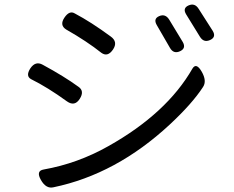

<svg xmlns="http://www.w3.org/2000/svg" viewBox="-20 -806 1040 854"><path d="M677 -695Q661 -723 688.5 -734.5Q716 -746 733 -718L793 -619Q809 -591 780.5 -578Q752 -565 736 -593ZM864 -766 926 -669Q943 -641 914.5 -628Q886 -615 869 -643L808 -742Q791 -770 819 -782Q847 -794 864 -766ZM274 -675Q244 -694 266.5 -727.5Q289 -761 313 -746Q385 -708 472 -644Q506 -620 482.5 -585.5Q459 -551 431 -571Q367 -622 274 -675ZM218 27Q185 35 162 -5.5Q139 -46 174 -52Q326 -79 462 -156Q722 -302 836 -501Q853 -529 877 -487.5Q901 -446 883 -419Q835 -345 735 -252Q497 -31 218 27ZM115 -502Q138 -536 170 -518Q266 -466 329 -420Q357 -401 334.5 -366Q312 -331 278 -355Q191 -418 118 -454Q93 -468 115 -502Z"/></svg>

Font: Raw Maruko Gothic CJK TC
Style: Regular
Weight: 400
Version: Version 1.001